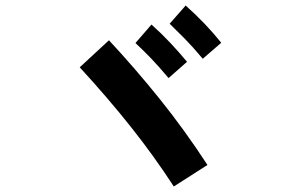

<svg xmlns="http://www.w3.org/2000/svg" viewBox="-20 -773 1040 696"><path d="M732 -175 610 -97Q540 -205 456 -311Q372 -417 269 -529L375 -627Q470 -525 560 -413Q650 -301 732 -175ZM591 -490Q555 -533 526.5 -562.5Q498 -592 471 -617L529 -684Q564 -653 596.5 -618.5Q629 -584 658 -549ZM715 -560Q679 -603 650.5 -632Q622 -661 595 -687L653 -753Q689 -721 721.5 -687Q754 -653 782 -618Z"/></svg>

Font: Murecho Thin ExtraBold
Style: Regular
Weight: 800
Version: Version 1.010